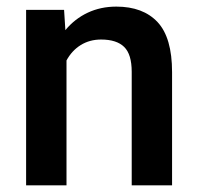

<svg xmlns="http://www.w3.org/2000/svg" viewBox="-20 -558 597 578"><path d="M498 -340.8V0H376.5V-341.8Q376.5 -394.5 353.8 -416.7Q331.1 -439 284.2 -439Q250 -439 223.1 -422.4Q196.3 -405.8 180.2 -376V0H58.6V-528.3H172.9L176.8 -467.3Q205.1 -501.5 244.1 -519.8Q283.2 -538.1 330.1 -538.1Q410.6 -538.1 454.3 -491.5Q498 -444.8 498 -340.8Z"/></svg>

Font: Heebo Medium
Style: Regular
Weight: 500
Designer: Oded Ezer
Foundry: Meir Sadan
Version: Version 2.001; ttfautohint (v1.5.14-ce02) -l 8 -r 50 -G 200 